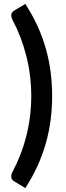

<svg xmlns="http://www.w3.org/2000/svg" viewBox="-20 -805 340 983"><path d="M140 -313.5Q140 -417.5 115.2 -516.5Q90.5 -615.5 44 -703.5Q37.5 -716 37.5 -726Q37.5 -735.5 42.5 -741.8Q47.5 -748 54.5 -752L109.5 -785Q146.5 -728 172.5 -670.8Q198.5 -613.5 215 -555Q231.5 -496.5 239.2 -436.2Q247 -376 247 -313.5Q247 -251 239.2 -191Q231.5 -131 215 -72.5Q198.5 -14 172.5 43.5Q146.5 101 109.5 158L54.5 124.5Q47.5 120.5 42.5 114.2Q37.5 108 37.5 98Q37.5 93.5 38.8 88Q40 82.5 43.5 76Q90.5 -12 115.2 -110.8Q140 -209.5 140 -313.5Z"/></svg>

Font: Lato TR
Style: Bold
Weight: 700
Designer: Lukasz Dziedzic
Foundry: tyPoland Lukasz Dziedzic
Version: Version 1.104 2013